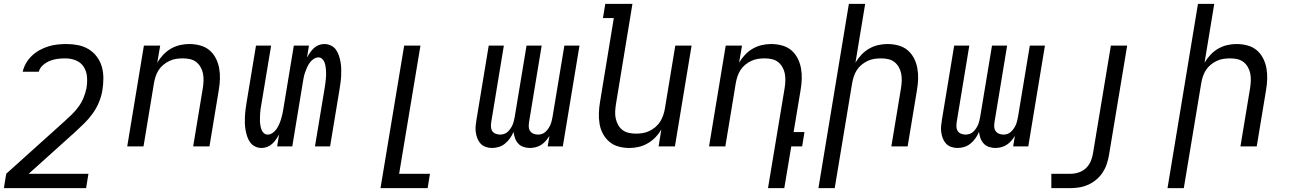

<svg xmlns="http://www.w3.org/2000/svg" viewBox="-24 -755 6644 990"><path d="M-4 215 8 141 307 -128Q327 -146 346.5 -165Q366 -184 381.5 -205.5Q397 -227 407 -251.5Q417 -276 422 -301V-302Q427 -331 424.5 -359.5Q422 -388 407.5 -410.5Q393 -433 367.5 -443.5Q342 -454 313 -454Q293 -454 273 -451.5Q253 -449 234 -441.5Q215 -434 198 -419.5Q181 -405 176 -385H93Q98 -408 110.5 -429.5Q123 -451 141 -468Q159 -485 181 -497Q203 -509 226 -516Q249 -523 272.5 -525.5Q296 -528 319 -528Q350 -528 379.5 -522Q409 -516 433.5 -501Q458 -486 475.5 -462.5Q493 -439 501 -411Q509 -383 509 -352Q509 -321 504 -290Q499 -259 486.5 -228.5Q474 -198 454.5 -170.5Q435 -143 411 -119.5Q387 -96 362 -73L124 141H432L420 215Z M632 0 718 -520H802L787 -432Q800 -454 818 -473Q836 -492 858 -504.5Q880 -517 904 -522.5Q928 -528 952 -528Q981 -528 1008.5 -520.5Q1036 -513 1056 -496Q1076 -479 1088.5 -455Q1101 -431 1106 -403.5Q1111 -376 1110 -347.5Q1109 -319 1104 -290L1056 0H972L1022 -302Q1025 -321 1025.5 -340Q1026 -359 1022.5 -376.5Q1019 -394 1010 -409.5Q1001 -425 987.5 -435.5Q974 -446 956 -450Q938 -454 919 -454Q902 -454 884.5 -451.5Q867 -449 850 -441Q833 -433 818.5 -421Q804 -409 794 -393.5Q784 -378 778.5 -361Q773 -344 770 -327L716 0Z M1325 8Q1307 8 1291.5 0.5Q1276 -7 1266 -21Q1256 -35 1250.5 -51.5Q1245 -68 1242 -85.5Q1239 -103 1238.5 -120.5Q1238 -138 1239 -156.5Q1240 -175 1242.5 -193Q1245 -211 1248 -230L1296 -520H1374L1324 -219Q1322 -207 1320 -195.5Q1318 -184 1317.5 -173Q1317 -162 1316.5 -150.5Q1316 -139 1316.5 -128Q1317 -117 1319 -106.5Q1321 -96 1324.5 -86Q1328 -76 1336.5 -68.5Q1345 -61 1356 -61Q1369 -61 1381.5 -69.5Q1394 -78 1402 -90Q1410 -102 1415.5 -114.5Q1421 -127 1425 -140Q1429 -153 1432 -166.5Q1435 -180 1437 -193L1491 -520H1569L1559 -458Q1566 -471 1574.5 -483.5Q1583 -496 1594 -506.5Q1605 -517 1619.5 -522.5Q1634 -528 1648 -528Q1666 -528 1682 -520.5Q1698 -513 1708 -499Q1718 -485 1723.5 -468.5Q1729 -452 1732 -434.5Q1735 -417 1735.5 -399.5Q1736 -382 1735 -363.5Q1734 -345 1731.5 -327Q1729 -309 1726 -290L1678 0H1600L1650 -301Q1652 -313 1653.5 -324.5Q1655 -336 1656 -347Q1657 -358 1657.5 -369.5Q1658 -381 1657 -392Q1656 -403 1654.5 -413.5Q1653 -424 1649 -434Q1645 -444 1637 -451.5Q1629 -459 1618 -459Q1605 -459 1592.5 -450.5Q1580 -442 1572 -430Q1564 -418 1558.5 -405.5Q1553 -393 1548.5 -380Q1544 -367 1541.5 -353.5Q1539 -340 1537 -327L1483 0H1405L1415 -62Q1408 -49 1399.5 -36.5Q1391 -24 1379.5 -13.5Q1368 -3 1353.5 2.5Q1339 8 1325 8Z M1938 215 2060 -520H2144L2034 141H2193L2181 215Z M2513 8Q2496 8 2480.5 2.5Q2465 -3 2454.5 -14Q2444 -25 2438 -40Q2432 -55 2429.5 -71.5Q2427 -88 2428.5 -105Q2430 -122 2433 -139L2496 -520H2574L2509 -126Q2507 -114 2507.5 -101.5Q2508 -89 2514 -79.5Q2520 -70 2531.5 -65.5Q2543 -61 2555 -61Q2565 -61 2575.5 -64.5Q2586 -68 2594 -75.5Q2602 -83 2608.5 -92.5Q2615 -102 2619 -111.5Q2623 -121 2625.5 -131.5Q2628 -142 2630 -152L2691 -520H2769L2704 -126Q2702 -114 2702.5 -101.5Q2703 -89 2709.5 -79.5Q2716 -70 2727 -65.5Q2738 -61 2751 -61Q2761 -61 2771 -64.5Q2781 -68 2789 -75.5Q2797 -83 2803.5 -92.5Q2810 -102 2814 -111.5Q2818 -121 2820.5 -131.5Q2823 -142 2825 -152L2886 -520H2964L2878 0H2800L2809 -54Q2800 -40 2790 -28.5Q2780 -17 2767 -8.5Q2754 0 2738.5 4Q2723 8 2709 8Q2691 8 2675 2.5Q2659 -3 2648 -15Q2637 -27 2631.5 -42.5Q2626 -58 2624 -75Q2617 -58 2606 -42.5Q2595 -27 2580.5 -15Q2566 -3 2548.5 2.5Q2531 8 2513 8Z M3221 8Q3192 8 3165 0.5Q3138 -7 3118 -24Q3098 -41 3085 -65Q3072 -89 3067.5 -116.5Q3063 -144 3064 -172.5Q3065 -201 3070 -230L3141 -662H3085L3097 -735H3237L3152 -218Q3149 -199 3148 -180Q3147 -161 3151 -143.5Q3155 -126 3163.5 -110.5Q3172 -95 3186 -84.5Q3200 -74 3218 -70Q3236 -66 3255 -66Q3272 -66 3289 -68.5Q3306 -71 3323 -79Q3340 -87 3354.5 -99Q3369 -111 3379 -126.5Q3389 -142 3395 -159Q3401 -176 3404 -193L3458 -520H3542L3456 0H3372L3386 -88Q3374 -66 3355.5 -47Q3337 -28 3315 -15.5Q3293 -3 3269 2.5Q3245 8 3221 8Z M3936 215 4022 -302Q4025 -321 4025.5 -340Q4026 -359 4022.5 -376.5Q4019 -394 4010 -409.5Q4001 -425 3987.5 -435.5Q3974 -446 3956 -450Q3938 -454 3919 -454Q3902 -454 3884.5 -451.5Q3867 -449 3850 -441Q3833 -433 3818.5 -421Q3804 -409 3794 -393.5Q3784 -378 3778.5 -361Q3773 -344 3770 -327L3716 0H3632L3718 -520H3802L3787 -432Q3800 -454 3818 -473Q3836 -492 3858 -504.5Q3880 -517 3904 -522.5Q3928 -528 3952 -528Q3981 -528 4008.5 -520.5Q4036 -513 4056 -496Q4076 -479 4088.5 -455Q4101 -431 4106 -403.5Q4111 -376 4110 -347.5Q4109 -319 4104 -290L4068 -74H4124L4112 0H4056L4020 215Z M4196 215 4353 -735H4437L4387 -432Q4400 -454 4418 -473Q4436 -492 4458 -504.5Q4480 -517 4504 -522.5Q4528 -528 4552 -528Q4581 -528 4608.5 -520.5Q4636 -513 4656 -496Q4676 -479 4688.5 -455Q4701 -431 4706 -403.5Q4711 -376 4710 -347.5Q4709 -319 4704 -290L4656 0H4572L4622 -302Q4625 -321 4625.5 -340Q4626 -359 4622.5 -376.5Q4619 -394 4610 -409.5Q4601 -425 4587.5 -435.5Q4574 -446 4556 -450Q4538 -454 4519 -454Q4502 -454 4484.5 -451.5Q4467 -449 4450 -441Q4433 -433 4418.5 -421Q4404 -409 4394 -393.5Q4384 -378 4378.5 -361Q4373 -344 4370 -327L4280 215Z M4913 8Q4896 8 4880.5 2.5Q4865 -3 4854.5 -14Q4844 -25 4838 -40Q4832 -55 4829.5 -71.5Q4827 -88 4828.5 -105Q4830 -122 4833 -139L4896 -520H4974L4909 -126Q4907 -114 4907.5 -101.5Q4908 -89 4914 -79.5Q4920 -70 4931.5 -65.5Q4943 -61 4955 -61Q4965 -61 4975.5 -64.5Q4986 -68 4994 -75.5Q5002 -83 5008.5 -92.5Q5015 -102 5019 -111.5Q5023 -121 5025.5 -131.5Q5028 -142 5030 -152L5091 -520H5169L5104 -126Q5102 -114 5102.5 -101.5Q5103 -89 5109.5 -79.5Q5116 -70 5127 -65.5Q5138 -61 5151 -61Q5161 -61 5171 -64.5Q5181 -68 5189 -75.5Q5197 -83 5203.5 -92.5Q5210 -102 5214 -111.5Q5218 -121 5220.5 -131.5Q5223 -142 5225 -152L5286 -520H5364L5278 0H5200L5209 -54Q5200 -40 5190 -28.5Q5180 -17 5167 -8.5Q5154 0 5138.5 4Q5123 8 5109 8Q5091 8 5075 2.5Q5059 -3 5048 -15Q5037 -27 5031.5 -42.5Q5026 -58 5024 -75Q5017 -58 5006 -42.5Q4995 -27 4980.5 -15Q4966 -3 4948.5 2.5Q4931 8 4913 8Z M5397 215V141H5497Q5517 141 5538.5 134Q5560 127 5576 111.5Q5592 96 5600.5 75.5Q5609 55 5612 34L5704 -520H5788L5694 46Q5690 69 5682.5 91.5Q5675 114 5661.5 134.5Q5648 155 5629 171Q5610 187 5588 197Q5566 207 5542.5 211Q5519 215 5497 215Z M5996 215 6153 -735H6237L6187 -432Q6200 -454 6218 -473Q6236 -492 6258 -504.5Q6280 -517 6304 -522.5Q6328 -528 6352 -528Q6381 -528 6408.5 -520.5Q6436 -513 6456 -496Q6476 -479 6488.5 -455Q6501 -431 6506 -403.5Q6511 -376 6510 -347.5Q6509 -319 6504 -290L6456 0H6372L6422 -302Q6425 -321 6425.5 -340Q6426 -359 6422.5 -376.5Q6419 -394 6410 -409.5Q6401 -425 6387.5 -435.5Q6374 -446 6356 -450Q6338 -454 6319 -454Q6302 -454 6284.5 -451.5Q6267 -449 6250 -441Q6233 -433 6218.5 -421Q6204 -409 6194 -393.5Q6184 -378 6178.5 -361Q6173 -344 6170 -327L6080 215Z"/></svg>

Font: Iosevka Extended
Style: Italic
Weight: 400
Width: 7
Italic angle: -9°
Monospace: yes
Designer: Belleve Invis
Foundry: Belleve Invis
Version: Version 32.5.0; ttfautohint (v1.8.4)